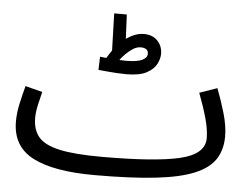

<svg xmlns="http://www.w3.org/2000/svg" viewBox="-51 -752 1094 836"><g transform="rotate(5 496.5 -333.5)"><path d="M390.1 21Q211.9 21 120.8 -26.1Q29.8 -73.2 29.8 -182.1Q29.8 -219.2 38.8 -260.5Q47.9 -301.8 58.1 -338.9L132.8 -319.8Q127 -297.9 119.4 -264.4Q111.8 -231 111.8 -205.1Q111.8 -152.8 138.4 -121.3Q165 -89.8 231 -75.4Q296.9 -61 416 -61Q648.9 -61 756.3 -86.4Q863.8 -111.8 863.8 -181.2Q863.8 -219.2 849.9 -269Q835.9 -318.8 814 -376L891.1 -402.8Q910.2 -354 926.5 -298.1Q942.9 -242.2 942.9 -196.8Q942.9 -138.2 916 -96.7Q889.2 -55.2 826.2 -29.1Q763.2 -2.9 656.5 9Q549.8 21 390.1 21ZM490.2 -428.7Q472.2 -428.7 447.5 -430.2Q422.9 -431.6 400.9 -433.8Q378.9 -436 368.2 -437L370.1 -494.6Q376 -493.7 383.1 -493.2Q390.1 -492.7 397.9 -491.7Q408.2 -509.8 419.9 -525.9L415 -688H470.2L475.1 -582Q493.2 -594.7 512.7 -602.3Q532.2 -609.9 552.2 -609.9Q589.8 -609.9 611.8 -586.9Q633.8 -564 633.8 -529.8Q633.8 -509.8 622.3 -486.3Q610.8 -462.9 579.8 -445.8Q548.8 -428.7 490.2 -428.7ZM543.9 -550.8Q525.9 -550.8 509 -539.8Q492.2 -528.8 477.5 -513.9Q462.9 -499 455.1 -487.8Q471.2 -486.8 482.9 -486.8Q532.2 -486.8 554.2 -497.3Q576.2 -507.8 576.2 -524.9Q576.2 -539.1 567.1 -544.9Q558.1 -550.8 543.9 -550.8Z"/></g></svg>

Font: Kurinto Seri
Style: Regular
Weight: 400
Designer: Kurinto was developed by Clint Goss from a range of fonts that are compatible with the SIL Open Font License Version 1.1
Foundry: Clinton F. Goss
Version: Version 2.196; July 25, 2020